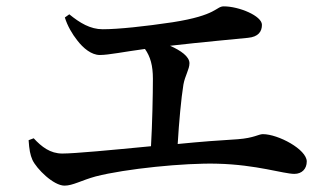

<svg xmlns="http://www.w3.org/2000/svg" viewBox="-20 -666 1040 604"><path d="M294 -493C322 -493 369 -503 436 -512C453 -488 461 -460 461 -418C461 -368 459 -274 455 -206C331 -194 215 -183 176 -183C138 -183 111 -204 86 -231L70 -225C72 -195 75 -179 82 -163C95 -135 148 -82 183 -82C209 -82 237 -99 281 -111C374 -135 561 -154 664 -151C787 -148 872 -119 906 -119C930 -119 945 -135 945 -158C945 -196 855 -244 807 -244C793 -244 780 -232 728 -228C676 -225 609 -220 539 -213C543 -281 550 -357 557 -400C562 -428 576 -448 576 -467C576 -488 549 -507 515 -522C619 -534 722 -543 760 -547C793 -550 804 -567 804 -588C804 -616 732 -646 684 -646C659 -646 664 -618 523 -596C436 -583 352 -574 303 -574C264 -574 231 -594 198 -621L184 -611C192 -585 207 -559 223 -539C242 -514 268 -493 294 -493Z"/></svg>

Font: GenKiMin2 TW SB
Style: Regular
Weight: 600
Version: Version 2.100;PS 2.1;hotconv 16.6.51;makeotf.lib2.5.65220 DE